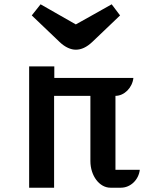

<svg xmlns="http://www.w3.org/2000/svg" viewBox="-20 -874 707 894"><path d="M115.7 0H231.9V-427.7H400.9V-124C400.9 -55.7 442.9 0 494.1 0H543C588.4 0 626 -37.6 630.9 -83.5H517.6V-427.7C558.6 -427.7 596.2 -465.3 601.1 -511.2H232.9V-564.9H115.7ZM333 -642.6C358.4 -642.6 383.3 -653.8 409.7 -678.7L539.1 -802.2C525.4 -821.3 514.2 -834 500 -854C444.8 -823.2 387.2 -790 333 -760.3L168.9 -854C153.3 -833.5 144 -823.2 127.9 -802.2L257.3 -678.7C283.7 -653.3 310.5 -642.6 333 -642.6Z"/></svg>

Font: Atomic Age
Style: Regular
Weight: 400
Designer: James Grieshaber
Foundry: James Grieshaber
Version: Version 1.002